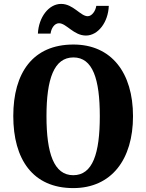

<svg xmlns="http://www.w3.org/2000/svg" viewBox="-20 -953 749 983"><path d="M420 -771C482 -771 534 -839 537 -923H473C469 -896 450 -870 429 -870C392 -870 355 -933 293 -933C229 -933 178 -864 174 -781H239C242 -808 259 -834 282 -834C320 -834 357 -771 420 -771ZM355 10C551 10 661 -137 661 -358C661 -580 551 -725 356 -725C148 -725 48 -580 48 -359C48 -137 148 10 355 10ZM355 -56C256 -56 218 -168 218 -358C218 -548 256 -659 356 -659C455 -659 491 -548 491 -358C491 -168 455 -56 355 -56Z"/></svg>

Font: Noto Serif Myanmar Condensed ExtraBold
Style: Regular
Weight: 800
Width: 3
Designer: Ben Mitchell and the Monotype Design Team
Foundry: Monotype Imaging Inc.
Version: Version 2.106